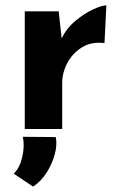

<svg xmlns="http://www.w3.org/2000/svg" viewBox="-20 -479 450 713"><path d="M198 -437 211 -317 208 -335Q227 -374 260 -401.5Q293 -429 325.5 -444Q358 -459 375 -459L368 -319Q319 -325 284 -303Q249 -281 230 -245Q211 -209 211 -171V0H72V-437ZM103 214 31 166Q53 145 62.5 104.5Q72 64 65 29L187 30Q193 58 183.5 93.5Q174 129 153.5 161.5Q133 194 103 214Z"/></svg>

Font: Josefin Sans Thin
Style: Bold
Weight: 700
Version: Version 2.000